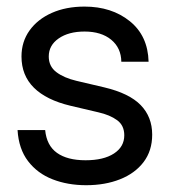

<svg xmlns="http://www.w3.org/2000/svg" viewBox="-20 -543 505 571"><path d="M421.9 -359.4H340.8Q340.3 -400.4 310.8 -424.8Q281.2 -449.2 231.4 -449.2Q184.1 -449.2 154.5 -428.7Q125 -408.2 125 -375Q125 -345.7 147.5 -328.6Q169.9 -311.5 207 -302.7L290 -283.2Q364.3 -265.6 398.4 -230.5Q432.6 -195.3 432.6 -142.6Q432.6 -94.7 407 -61Q381.3 -27.3 336.9 -9.8Q292.5 7.8 236.3 7.8Q181.2 7.8 136.2 -9.8Q91.3 -27.3 63.5 -63.7Q35.6 -100.1 32.2 -156.2H114.3Q118.7 -110.4 149.4 -88.4Q180.2 -66.4 234.4 -66.4Q288.1 -66.4 318.8 -86.4Q349.6 -106.4 349.6 -140.6Q349.6 -169.9 328.4 -185.5Q307.1 -201.2 272.5 -209L189.5 -228.5Q117.7 -245.6 80.8 -282.2Q43.9 -318.8 43.9 -375Q43.9 -418.9 67.9 -452.4Q91.8 -485.8 134 -504.6Q176.3 -523.4 231.4 -523.4Q312 -523.4 366 -480Q419.9 -436.5 421.9 -359.4Z"/></svg>

Font: Inter Display V
Style: Regular
Weight: 400
Designer: Rasmus Andersson
Foundry: rsms
Version: Version 3.015;git-src